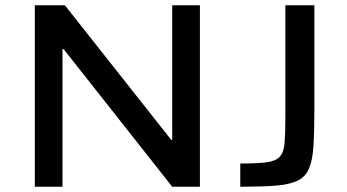

<svg xmlns="http://www.w3.org/2000/svg" viewBox="-20 -708 1316 728"><path d="M112 0V-688H226L629 -178H633V-688H738V0H633L221 -522H217V0ZM891 0V-88Q955 -88 990 -92.5Q1025 -97 1040.5 -113.5Q1056 -130 1059 -166Q1062 -202 1062 -264V-688H1172V-295Q1172 -209 1168.5 -154Q1165 -99 1151 -67.5Q1137 -36 1106.5 -22Q1076 -8 1024 -4Q972 0 891 0Z"/></svg>

Font: Saira Expanded Medium
Style: Regular
Weight: 500
Width: 7
Designer: Hector Gatti with collaboration of the Omnibus-Type team
Foundry: Omnibus-Type
Version: Version 1.100; ttfautohint (v1.8.3)